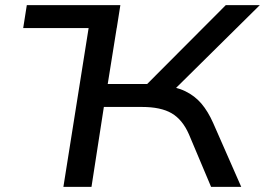

<svg xmlns="http://www.w3.org/2000/svg" viewBox="-20 -725 1028 745"><path d="M70 -616 84 -705H447L433 -616ZM226 0 338 -705H447L398 -399H574L534 -382L856 -705H988L642 -363L607 -394Q662 -389 699 -371Q736 -353 761.5 -323Q787 -293 807 -248L916 0H799L713 -204Q688 -261 646 -285.5Q604 -310 531 -310H383L335 0Z"/></svg>

Font: Nunito Sans 10pt Expanded Medium
Style: Italic
Weight: 500
Width: 7
Italic angle: -9°
Designer: Vernon Adams
Foundry: Vernon Adams
Version: Version 3.101;gftools[0.9.27]